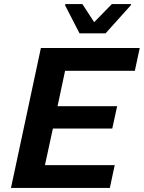

<svg xmlns="http://www.w3.org/2000/svg" viewBox="-20 -924 707 944"><path d="M34 0 181 -688H667L643 -576H300L263 -402H556L532 -292H240L201 -112H544L520 0ZM371 -760 300 -898 301 -904H385L443 -815L530 -904H625L623 -898L499 -760Z"/></svg>

Font: Saira Thin SemiBold
Style: Italic
Weight: 600
Italic angle: -12°
Version: Version 1.101